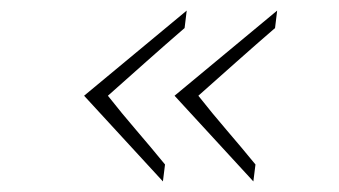

<svg xmlns="http://www.w3.org/2000/svg" viewBox="-20 -420 641 363"><path d="M459 -77 463 -109Q436 -142 408.5 -174Q381 -206 355 -239Q391 -271 427 -303Q463 -335 500 -367L504 -400Q455 -359 407 -319.5Q359 -280 310 -239ZM288 -77 292 -109Q265 -142 237.5 -174Q210 -206 184 -239Q220 -271 256 -303Q292 -335 329 -367L333 -400Q284 -359 236 -319.5Q188 -280 139 -239Z"/></svg>

Font: Josefin Slab Thin Light
Style: Italic
Weight: 300
Italic angle: -12°
Version: Version 2.000